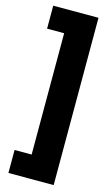

<svg xmlns="http://www.w3.org/2000/svg" viewBox="-136 -783 581 1000"><g transform="rotate(15 154.5 -283.0)"><path d="M20 44V168H264V-734H20V-610H112V44Z"/></g></svg>

Font: Noto Sans Condensed Black
Style: Regular
Weight: 900
Width: 3
Designer: Monotype Design Team
Foundry: Monotype Imaging Inc.
Version: Version 2.013